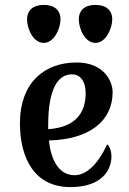

<svg xmlns="http://www.w3.org/2000/svg" viewBox="-20 -760 532 790"><path d="M443.4 -380.9C443.4 -428.2 405.3 -502.9 295.4 -502.9C158.7 -502.9 62 -415.5 62 -253.4C62 -107.9 122.6 9.8 269.5 9.8C462.9 9.8 452.1 -146 420.9 -166C382.8 -83 334.5 -39.1 287.1 -39.1C218.3 -39.1 189 -108.4 181.2 -182.1C348.6 -186 443.4 -262.7 443.4 -380.9ZM178.2 -243.7C178.2 -401.4 221.7 -454.1 275.9 -454.1C314.9 -454.1 332.5 -418.5 332.5 -377.9C332.5 -298.3 293.9 -236.3 178.2 -228.5ZM160.2 -583.5C202.1 -583.5 229 -642.1 229 -681.2C229 -711.4 210.9 -739.7 160.2 -739.7C109.9 -739.7 91.3 -711.4 91.3 -681.2C91.3 -642.1 116.2 -583.5 160.2 -583.5ZM373 -583.5C415 -583.5 441.9 -642.1 441.9 -681.2C441.9 -711.4 423.3 -739.7 373 -739.7C322.3 -739.7 304.2 -711.4 304.2 -681.2C304.2 -642.1 329.1 -583.5 373 -583.5Z"/></svg>

Font: Amarante
Style: Regular
Weight: 400
Designer: Karolina Lach
Foundry: Sorkin Type Co.
Version: Version 1.001